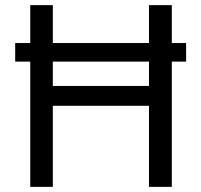

<svg xmlns="http://www.w3.org/2000/svg" viewBox="-20 -727 783 747"><path d="M704.1 -487.3H39.1V-559.6H704.1ZM97.7 -707H185.5V-392.6H559.6V-707H648.4V0H559.6V-315.4H185.5V0H97.7Z"/></svg>

Font: Pretendard Std Variable
Style: Regular
Weight: 400
Designer: Base glyphs from Inter by Rasmus Andersson; Hangeul glyphs from Noto Sans CJK(Source Han Sans) by Jang Soo-young and Kan
Foundry: Kil Hyung-jin
Version: Version 1.309;Glyphs 3.2 (3225)